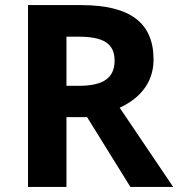

<svg xmlns="http://www.w3.org/2000/svg" viewBox="-20 -785 700 754"><path d="M298 -765H90V-51H241V-325H322L492 -51H660L450 -362C520 -394 583 -453 583 -551C583 -695 492 -765 298 -765ZM287 -641C385 -641 430 -615 430 -547C430 -482 390 -448 290 -448H241V-641Z"/></svg>

Font: Noto Sans Tamil UI
Style: Bold
Weight: 700
Designer: Jelle Bosma - Monotype Design Team
Foundry: Monotype Imaging Inc.
Version: Version 2.004